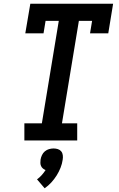

<svg xmlns="http://www.w3.org/2000/svg" viewBox="-20 -755 640 1032"><path d="M111 0V-92H205L296 -643H225L214 -576H116L143 -735H588L562 -576H464L475 -643H404L313 -92H395V0ZM220 257 179 209Q193 199 204.5 186Q216 173 225 159Q217 156 210.5 150.5Q204 145 200.5 137Q197 129 197 120.5Q197 112 198 103Q200 91 205.5 79Q211 67 221 58.5Q231 50 243.5 46.5Q256 43 268 43Q280 43 291 46.5Q302 50 309 58.5Q316 67 317.5 79Q319 91 317 103Q314 125 305.5 146.5Q297 168 284.5 188Q272 208 256 225.5Q240 243 220 257Z"/></svg>

Font: Iosevka Curly Slab SmBdEx
Style: Italic
Weight: 600
Width: 7
Italic angle: -9°
Monospace: yes
Designer: Belleve Invis
Foundry: Belleve Invis
Version: Version 11.1.0; ttfautohint (v1.8.3)